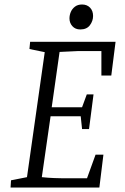

<svg xmlns="http://www.w3.org/2000/svg" viewBox="-20 -834 554 854"><path d="M27 0 29 -32 100 -46 179 -602 111 -616 114 -648H494L475 -498H431V-607H330L245 -603L210 -357H345L366 -414H396L376 -260H345L339 -317H205L166 -46Q194 -43 221 -42Q248 -41 261 -41H367L405 -146H440L422 0ZM337 -703Q315 -703 302 -717.5Q289 -732 289 -752Q289 -767 295 -781Q301 -795 313.5 -804.5Q326 -814 345 -814Q367 -814 380.5 -800Q394 -786 394 -763Q394 -741 380 -722Q366 -703 337 -703Z"/></svg>

Font: Faustina Light
Style: Italic
Weight: 300
Italic angle: -8°
Designer: Alfonso Garcia
Foundry: http://www.omnibus-type.com
Version: Version 1.200